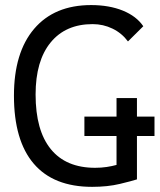

<svg xmlns="http://www.w3.org/2000/svg" viewBox="-20 -723 626 753"><path d="M341.3 9.8Q189.9 9.8 112.3 -81.1Q34.7 -171.9 34.7 -347.7Q34.7 -517.1 114 -610.1Q193.4 -703.1 337.4 -703.1Q408.2 -703.1 461.7 -681.4Q515.1 -659.7 542 -620.1L481.9 -560.5Q457.5 -593.3 421.1 -610.8Q384.8 -628.4 343.3 -628.4Q237.3 -628.4 178.5 -556.4Q119.6 -484.4 119.6 -352.5Q119.6 -211.4 179.2 -138.2Q238.8 -64.9 353 -64.9Q377 -64.9 398.2 -68.1Q419.4 -71.3 437 -76.2V-189.5H311V-265.6H437V-338.4H517.1V-265.6H585.9V-189.5H517.1V-19.5Q497.6 -13.2 450 -1.7Q402.3 9.8 341.3 9.8Z"/></svg>

Font: Cascadia Code PL SemiLight
Style: Regular
Weight: 350
Monospace: yes
Designer: Aaron Bell
Foundry: Saja Typeworks
Version: Version 2404.023; ttfautohint (v1.8.4)